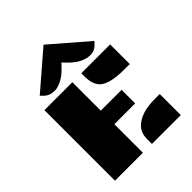

<svg xmlns="http://www.w3.org/2000/svg" viewBox="-264 -1127 1277 1277"><g transform="rotate(-45 374.5 -488.5)"><path d="M412.6 -664.6H683.6V-480H632.8Q500.5 -480 452.1 -521.5Q412.6 -555.7 412.6 -631.8ZM65.4 -664.6H328.1V-397H523.9V-269.5H328.1V-1H65.4ZM412.1 -47.4Q412.1 -148.4 529.3 -184.6Q574.2 -198.2 645 -198.2H683.6V0H412.1ZM208.5 -707Q159.7 -707 133.3 -732.4L111.3 -754.4L369.1 -976.6L626.5 -754.4L604.5 -732.4Q579.1 -707 541.5 -707Q469.2 -707 398.4 -778.8L369.1 -808.6L355 -793.5Q313.5 -747.6 274.4 -727.3Q235.4 -707 208.5 -707Z"/></g></svg>

Font: Plaster
Style: Regular
Weight: 400
Designer: Eben Sorkin
Foundry: Eben Sorkin
Version: Version 1.007